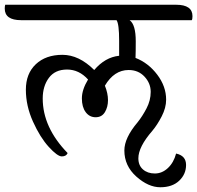

<svg xmlns="http://www.w3.org/2000/svg" viewBox="-68 -671 831 809"><path d="M674 -651Q743 -651 743 -603Q743 -590 740 -586H478Q504 -568 504 -497Q504 -451 503 -427Q557 -406 594.5 -356.5Q632 -307 632 -251Q632 -217 613.5 -181Q595 -145 574 -120Q515 -52 515 -4Q515 26 534.5 43Q554 60 584.5 60Q615 60 639.5 37Q664 14 674 -24Q716 -15 716 24Q716 63 687 90.5Q658 118 607.5 118Q557 118 506.5 73Q456 28 456 -37Q456 -90 512 -156Q532 -181 549.5 -214.5Q567 -248 567 -284Q567 -320 541 -348Q515 -376 474 -376Q413 -376 374 -310Q387 -278 387 -249Q387 -220 374 -198.5Q361 -177 335 -177Q309 -177 293 -198.5Q277 -220 277 -256.5Q277 -293 303 -336Q265 -378 214.5 -378Q164 -378 138 -343Q112 -308 112 -256Q112 -134 217 -26Q211 -12 192.5 -12Q174 -12 137.5 -52Q101 -92 71 -158.5Q41 -225 41 -293Q41 -361 83 -400.5Q125 -440 195 -440Q265 -440 329 -376Q375 -430 434 -436V-499Q434 -571 423 -586H21Q-48 -586 -48 -635Q-48 -645 -46 -651Z"/></svg>

Font: Laila
Style: Regular
Weight: 400
Version: Version 1.301;PS 1.0;hotconv 1.0.78;makeotf.lib2.5.61930; tt